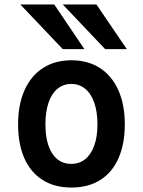

<svg xmlns="http://www.w3.org/2000/svg" viewBox="-20 -830 640 860"><path d="M61 -273Q61 -362 90.2 -426.8Q119.5 -491.5 173.2 -525.8Q227 -560 300 -560Q373 -560 426.8 -525.8Q480.5 -491.5 509.8 -426.8Q539 -362 539 -273Q539 -186.5 511.5 -122.8Q484 -59 430.2 -24.5Q376.5 10 300 10Q223.5 10 169.8 -24.5Q116 -59 88.5 -122.5Q61 -186 61 -273ZM416.5 -273Q416.5 -328.5 402.5 -369.2Q388.5 -410 362 -432Q335.5 -454 299.5 -454Q263.5 -454 237.2 -432.2Q211 -410.5 197.2 -369.8Q183.5 -329 183.5 -273Q183.5 -190 213.8 -143Q244 -96 299 -96Q336 -96 362.2 -117.5Q388.5 -139 402.5 -178.8Q416.5 -218.5 416.5 -273ZM71 -810H223L358 -610H261ZM261 -810H412L548 -610H451Z"/></svg>

Font: JuliaMono
Style: Bold
Weight: 700
Monospace: yes
Designer: cormullion
Foundry: corm
Version: Version 0.055; ttfautohint (v1.8.4)